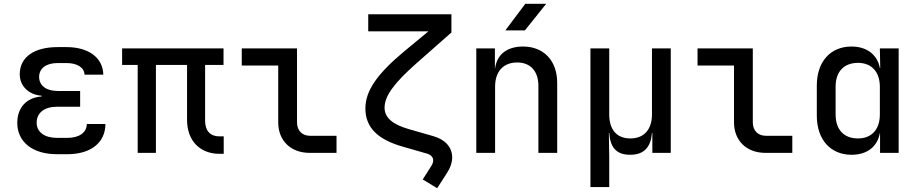

<svg xmlns="http://www.w3.org/2000/svg" viewBox="-20 -805 4840 1011"><path d="M335 7C458 7 535 -54 535 -152H437C437 -108 398 -79 335 -79H280C214 -79 173 -110 173 -159C173 -211 214 -243 280 -243H402V-326H283C223 -326 186 -355 186 -400C186 -445 223 -473 283 -473H330C387 -473 424 -449 425 -412H524C522 -501 447 -557 330 -557H283C161 -557 84 -505 84 -414C84 -352 131 -306 199 -301V-297C118 -291 71 -237 71 -158C71 -58 151 7 280 7Z M1136 5H1158V-87H1134C1088 -87 1060 -116 1060 -169V-463H1157V-550H623V-463H705V0H801V-463H965V-173C965 -65 1032 5 1136 5Z M1611 0H1752V-90H1613C1571 -90 1544 -117 1544 -161V-550H1253V-460H1445V-161C1445 -64 1511 0 1611 0Z M2282 186 2331 110C2351 80 2361 51 2361 24C2361 -28 2326 -70 2262 -88L2133 -125C2046 -150 2005 -186 2005 -238C2005 -300 2056 -368 2171 -470L2357 -634V-730H1919V-640H2236L2109 -535C1966 -416 1904 -327 1904 -234C1904 -135 1967 -71 2100 -33L2229 4C2250 11 2261 23 2261 40C2261 48 2258 58 2251 69L2206 140Z M2641 -645H2744L2856 -785H2746ZM2488 0H2587V-349C2587 -429 2631 -476 2703 -476C2772 -476 2815 -432 2815 -352V0H2914V-368C2914 -486 2843 -560 2734 -560C2650 -560 2596 -518 2587 -445H2586V-550H2488Z M3089 180H3188V21L3186 -105H3188C3193 -34 3221 10 3298 10C3375 10 3407 -34 3413 -105H3415V0H3512V-550H3413V-202C3413 -122 3370 -76 3299 -76C3228 -76 3188 -122 3188 -202V-550H3089Z M4011 0H4152V-90H4013C3971 -90 3944 -117 3944 -161V-550H3653V-460H3845V-161C3845 -64 3911 0 4011 0Z M4464 10C4545 10 4600 -32 4613 -104H4614V0H4712V-550H4613L4615 -447H4613C4600 -517 4544 -560 4464 -560C4353 -560 4281 -481 4281 -354V-196C4281 -69 4354 10 4464 10ZM4498 -76C4425 -76 4380 -121 4380 -202V-349C4380 -429 4425 -474 4498 -474C4569 -474 4613 -427 4613 -348V-202C4613 -123 4569 -76 4498 -76Z"/></svg>

Font: JetBrains Mono Medium
Style: Regular
Weight: 436
Monospace: yes
Designer: Philipp Nurullin, Konstantin Bulenkov
Foundry: JetBrains
Version: Version 2.305